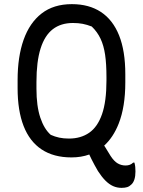

<svg xmlns="http://www.w3.org/2000/svg" viewBox="-20 -740 690 927"><path d="M327 -720Q410 -720 467.5 -682Q525 -644 555 -569Q585 -494 585 -382V-342Q585 -224 553 -143Q527 -77 483 -37Q485 -34 487 -31Q500 -9 514 13Q531 39 548.5 49Q566 59 586 59Q598 59 607 55.5Q616 52 623 45H629Q632 56 633 66Q634 76 634 88Q634 110 629 126Q624 142 614 151Q605 160 594 163.5Q583 167 567 167Q545 167 526 158.5Q507 150 489 132Q471 114 453 86Q436 57 422 29Q416 17 411 6Q372 20 325 20Q239 20 181 -18.5Q123 -57 94 -131.5Q65 -206 65 -314V-354Q65 -466 94 -548Q123 -630 181 -675Q239 -720 327 -720ZM156 -312Q156 -228 174.5 -172.5Q193 -117 225 -89Q245 -80 266 -75.5Q287 -71 313 -71Q370 -71 410.5 -99Q451 -127 472.5 -188.5Q494 -250 494 -351V-368Q494 -431 487.5 -475.5Q481 -520 465.5 -553Q450 -586 423 -612Q400 -621 379 -625Q358 -629 332 -629Q274 -629 235 -599Q196 -569 176 -506Q156 -443 156 -344Z"/></svg>

Font: Code D Ace
Style: Regular
Weight: 400
Version: Version 1.085; ttfautohint (v1.8.4.7-5d5b);Nerd Fonts 3.0.2